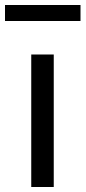

<svg xmlns="http://www.w3.org/2000/svg" viewBox="-37 -748 342 768"><path d="M88 -530V0H178V-530ZM-17 -728V-664H285V-728Z"/></svg>

Font: Cheyenne Sans
Style: Regular
Weight: 400
Designer: The Public Sans project authors (U.S. Web Design System), Libre Franklin designed by Pablo Impallari and Rodrigo Fuenzal
Foundry: The Cheyenne Sans Project Authors
Version: Version 2.007